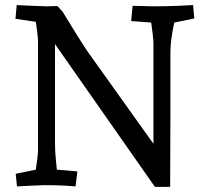

<svg xmlns="http://www.w3.org/2000/svg" viewBox="-20 -730 801 757"><path d="M585 -705.1 502.9 -707 497.1 -647 576.2 -641.1Q579.1 -623 582 -595.9Q585 -568.8 585 -558.1V-163.1L323.2 -529.8Q301.3 -563 270 -613.5Q238.8 -664.1 226.1 -685.1L206.1 -706.1L162.1 -705.1Q135.3 -706.1 98.1 -707.5Q61 -709 45.9 -710L41 -655.8L121.1 -644Q122.1 -639.2 126 -610.1Q129.9 -581.1 129.9 -567.9V-137.2Q129.9 -120.1 121.1 -61L42 -44.9L46.9 4.9Q61 3.9 95.5 2.4Q129.9 1 154.8 0Q204.6 0 237.3 2Q270 3.9 277.8 4.9L285.2 -54.2L204.1 -61Q202.1 -78.1 199.5 -108.6Q196.8 -139.2 196.8 -167V-556.2L590.8 6.8H650.9L651.9 -296.9V-527.8Q651.9 -569.8 667 -641.1L746.1 -657.2L741.2 -710Q728 -709 680.9 -707Q633.8 -705.1 585 -705.1Z"/></svg>

Font: Sura
Style: Regular
Weight: 400
Designer: Carolina Giovagnoli
Foundry: Huerta Tipografica
Version: Version 1.003;PS 001.002;hotconv 1.0.70;makeotf.lib2.5.58329